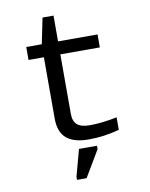

<svg xmlns="http://www.w3.org/2000/svg" viewBox="-94 -735 789 1010"><g transform="rotate(-10 300.0 -229.5)"><path d="M92.8 -459V-528.3H175.8L204.1 -666H262.7V-528.3H473.6V-459H262.7V-140.6Q262.7 -102.1 283.4 -83.5Q304.2 -64.9 351.6 -64.9Q417 -64.9 496.6 -81.5V-14.6Q414.1 7.8 333 7.8Q253.9 7.8 214.4 -25.6Q174.8 -59.1 174.8 -131.3V-459ZM234.4 206.5V190.4L272.9 47.9H369.1V65.9L285.6 206.5Z"/></g></svg>

Font: Cousine
Style: Regular
Weight: 400
Monospace: yes
Designer: Steve Matteson
Foundry: Monotype Imaging Inc.
Version: Version 1.21